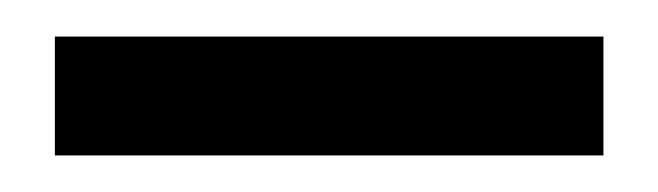

<svg xmlns="http://www.w3.org/2000/svg" viewBox="-20 215 360 105"><path d="M10 235H310V300H10Z"/></svg>

Font: Glametrix
Style: Bold
Weight: 700
Designer: gluk
Foundry: gluk
Version: Version 0.40